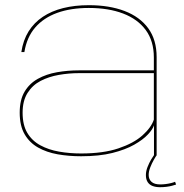

<svg xmlns="http://www.w3.org/2000/svg" viewBox="-20 -614 730 760"><path d="M301 4.5Q373 4.5 424.8 -8.5Q476.5 -21.5 511.2 -41.2Q546 -61 565.2 -81.5Q584.5 -102 589.5 -118V0H600V-388Q600 -456.5 566.8 -502Q533.5 -547.5 473 -570.5Q412.5 -593.5 331.5 -593.5Q276 -593.5 230 -582Q184 -570.5 149.5 -547.5Q115 -524.5 93.2 -489.8Q71.5 -455 64.5 -408H76.5Q86 -466.5 119.2 -505Q152.5 -543.5 206.2 -563Q260 -582.5 331.5 -582.5Q409.5 -582.5 467.2 -560.5Q525 -538.5 557 -495Q589 -451.5 589 -386.5V-335.5H292.5Q247.5 -335.5 205.2 -328Q163 -320.5 129.8 -302Q96.5 -283.5 77.2 -251Q58 -218.5 58 -168Q58 -116 77.5 -82.5Q97 -49 130.8 -30Q164.5 -11 208.2 -3.2Q252 4.5 301 4.5ZM301 -6.5Q255.5 -6.5 214 -13.8Q172.5 -21 139.8 -38.8Q107 -56.5 88.2 -87.8Q69.5 -119 69.5 -168Q69.5 -215 89 -246Q108.5 -277 140.8 -293.8Q173 -310.5 212.8 -317.5Q252.5 -324.5 293.5 -324.5H589V-140.5Q578.5 -109 543.8 -78Q509 -47 449 -26.8Q389 -6.5 301 -6.5ZM613.5 127Q626 127 638.5 125.5Q651 124 661.2 121.2Q671.5 118.5 677 116.5L673 105.5Q667.5 108 657.8 110.5Q648 113 636.5 114.5Q625 116 614.5 116Q591 116 579.8 105.8Q568.5 95.5 568.5 78.5Q568.5 64.5 574.8 48.5Q581 32.5 588.8 18.8Q596.5 5 600.5 0H589.5Q586 4.5 578.2 17.5Q570.5 30.5 564 47Q557.5 63.5 557.5 79Q557.5 96 564.5 106.8Q571.5 117.5 584 122.2Q596.5 127 613.5 127Z"/></svg>

Font: Anybody Expanded Thin
Style: Regular
Weight: 250
Width: 7
Version: Version 1.113;gftools[0.9.25]